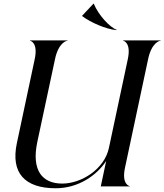

<svg xmlns="http://www.w3.org/2000/svg" viewBox="-20 -996 878 1026"><path d="M663 -680 562 -205.5C538.5 -93.5 416.5 -15 312.5 -15C205 -15 148 -86 179 -235.5L274 -680C292.5 -768.5 335.5 -778.5 341 -778.5V-780H140V-778.5C142.5 -778.5 184.5 -768.5 165.5 -680L70 -230.5C36.5 -71.5 112.5 10 277.5 10C400 10 498 -60 547.5 -136L518.5 0H673.5V-1.5C670.5 -1.5 629 -11.5 648 -100L771.5 -680C790 -768.5 833 -778.5 838.5 -778.5V-780H637.5V-778.5C640 -778.5 682 -768.5 663 -680ZM481 -976.5H479.5L419.5 -912.5L418.5 -910.5C462 -877 545.5 -840 602 -835L604 -836.5C565.5 -851 506 -915.5 481 -976.5Z"/></svg>

Font: Beautique Display Thin
Style: Bold
Weight: 500
Italic angle: -12°
Designer: Nhat-Quang Ngo
Version: Version 1.100;Glyphs 3.2.3 (3260)